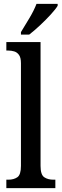

<svg xmlns="http://www.w3.org/2000/svg" viewBox="-20 -979 321 999"><path d="M13 0V-44H23Q52 -44 70.5 -57Q89 -70 89 -116V-650Q89 -679 79 -693Q69 -707 54 -711.5Q39 -716 23 -716H13V-760H191V-116Q191 -70 210 -57Q229 -44 258 -44H268V0ZM89 -812Q110 -846 133.5 -885.5Q157 -925 170 -959H280V-949Q270 -932 244.5 -904Q219 -876 188.5 -847.5Q158 -819 132 -799H89Z"/></svg>

Font: Noto Serif Armenian Condensed Medium
Style: Regular
Weight: 500
Width: 3
Designer: Monotype Design Team
Foundry: Monotype Imaging Inc.
Version: Version 2.008; ttfautohint (v1.8.4.7-5d5b)